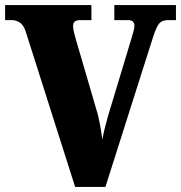

<svg xmlns="http://www.w3.org/2000/svg" viewBox="-20 -734 711 754"><path d="M81 -610Q72 -637 57 -646Q42 -655 28 -655H0V-714H339V-655H294Q267 -655 267 -632Q267 -620 271 -605.5Q275 -591 278 -579L364 -285Q366 -276 370 -258Q374 -240 377 -220Q380 -200 382 -186Q385 -205 392 -233Q399 -261 405 -281L492 -569Q498 -590 503 -606.5Q508 -623 508 -633Q508 -642 502.5 -648.5Q497 -655 483 -655H429V-714H671V-655H639Q617 -655 605.5 -642Q594 -629 580 -585L394 0H275Z"/></svg>

Font: Noto Serif SemiCondensed Black
Style: Regular
Weight: 900
Width: 4
Designer: Monotype Design Team
Foundry: Monotype Imaging Inc.
Version: Version 2.014; ttfautohint (v1.8.4.7-5d5b)